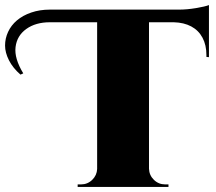

<svg xmlns="http://www.w3.org/2000/svg" viewBox="-84 -739 854 759"><path d="M742 -719V-513L732 -514V-521Q732 -561 716.5 -590Q701 -619 672 -634.5Q643 -650 603 -651H505V-72Q506 -46 524.5 -28Q543 -10 569 -10H582V0H223V-10H236Q262 -10 280.5 -28Q299 -46 300 -71V-651H113Q57 -651 20 -624.5Q-17 -598 -22.5 -553Q-28 -508 8 -449L-3 -444Q-33 -470 -48.5 -500.5Q-64 -531 -64 -559Q-64 -587 -52 -613Q-40 -639 -17 -658.5Q6 -678 39.5 -689.5Q73 -701 113 -701H624Q655 -701 691 -707Q727 -713 742 -719Z"/></svg>

Font: Cinzel Decorative Black
Style: Regular
Weight: 900
Designer: Natanael Gama
Version: Version 1.001;PS 001.001;hotconv 1.0.56;makeotf.lib2.0.21325